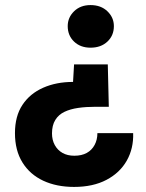

<svg xmlns="http://www.w3.org/2000/svg" viewBox="-20 -528 574 757"><path d="M405 -274 409 -107H356Q319 -107 288 -102.5Q257 -98 234 -87Q211 -76 198 -55Q185 -34 185 -2Q185 24 196 44Q207 64 226.5 75Q246 86 273 86Q302 86 322 75Q342 64 353 43.5Q364 23 364 -3H505Q507 57 480 105Q453 153 400 181Q347 209 272 209Q203 209 150.5 184.5Q98 160 68.5 112.5Q39 65 39 -3Q39 -70 68.5 -114.5Q98 -159 150 -182Q202 -205 268 -205L272 -274ZM337 -508Q378 -508 403.5 -483.5Q429 -459 429 -425Q429 -388 403.5 -364Q378 -340 337 -340Q297 -340 272 -364Q247 -388 247 -425Q247 -459 272 -483.5Q297 -508 337 -508Z"/></svg>

Font: DM Sans 28pt Black
Style: Regular
Weight: 900
Version: Version 4.004;gftools[0.9.30]